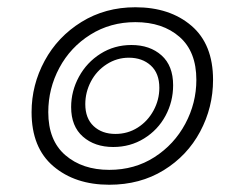

<svg xmlns="http://www.w3.org/2000/svg" viewBox="-20 -499 674 529"><path d="M67 -190Q67 -265 103 -331.5Q139 -398 204.5 -438.5Q270 -479 353 -479Q448 -479 507.5 -428Q567 -377 567 -279Q567 -203 531.5 -136.5Q496 -70 431 -30Q366 10 281 10Q187 10 127 -41Q67 -92 67 -190ZM521 -279Q521 -357 474.5 -397.5Q428 -438 353 -438Q284 -438 229 -403.5Q174 -369 143.5 -312Q113 -255 113 -190Q113 -112 160 -71.5Q207 -31 281 -31Q351 -31 405.5 -66Q460 -101 490.5 -158Q521 -215 521 -279ZM176 -204Q176 -248 197.5 -287.5Q219 -327 257 -351Q295 -375 342 -375Q393 -375 425 -346.5Q457 -318 457 -264Q457 -219 436 -180Q415 -141 377 -117.5Q339 -94 292 -94Q241 -94 208.5 -122.5Q176 -151 176 -204ZM419 -257Q419 -297 395.5 -318.5Q372 -340 335 -340Q302 -340 274 -322Q246 -304 230.5 -274.5Q215 -245 215 -212Q215 -173 238 -151.5Q261 -130 298 -130Q332 -130 359.5 -147.5Q387 -165 403 -194.5Q419 -224 419 -257Z"/></svg>

Font: KoHo
Style: Italic
Weight: 400
Italic angle: -10°
Designer: Cadson Demak & Katatrad Team
Foundry: Cadson Demak Co.,Ltd.
Version: Version 1.000